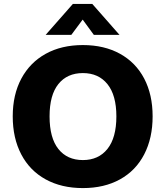

<svg xmlns="http://www.w3.org/2000/svg" viewBox="-20 -951 845 980"><path d="M45 -357Q45 -468 89 -550Q133 -632 213.5 -676.5Q294 -721 403 -721Q512 -721 592.5 -676.5Q673 -632 716 -550Q759 -468 759 -357Q759 -246 716 -163Q673 -80 592.5 -35.5Q512 9 403 9Q294 9 213 -35.5Q132 -80 88.5 -163Q45 -246 45 -357ZM574 -357Q574 -465 528.5 -521.5Q483 -578 403 -578Q323 -578 278 -522Q233 -466 233 -357Q233 -247 278 -190.5Q323 -134 403 -134Q483 -134 528.5 -191Q574 -248 574 -357ZM213 -773 352 -931H451L590 -773H459L402 -851L344 -773Z"/></svg>

Font: Muli Black
Style: Regular
Weight: 900
Designer: Vernon Adams
Foundry: Vernon Adams
Version: Version 2.001